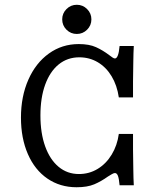

<svg xmlns="http://www.w3.org/2000/svg" viewBox="-20 -765 663 796"><path d="M66.9 -277.4Q66.9 -365.3 97.6 -434.7Q128.2 -504 182.7 -543.1Q237.1 -582.3 306.5 -582.3Q350 -582.3 378.2 -569.4Q406.5 -556.5 433.1 -536.3Q440.3 -530.6 446.4 -526.6Q452.4 -522.6 456.5 -522.6Q463.7 -522.6 468.5 -535.1Q473.4 -547.6 475.8 -574.2H534.7Q533.1 -546.8 532.7 -511.3Q532.3 -475.8 531.5 -427.4V-361.3H472.6Q465.3 -411.3 442.7 -448.8Q420.2 -486.3 385.5 -506.9Q350.8 -527.4 308.9 -527.4Q259.7 -527.4 223.4 -498Q187.1 -468.5 167.3 -414.1Q147.6 -359.7 147.6 -286.3Q147.6 -212.9 167.3 -158.1Q187.1 -103.2 223 -73.4Q258.9 -43.5 307.3 -43.5Q350 -43.5 385.1 -64.9Q420.2 -86.3 443.1 -124.2Q466.1 -162.1 472.6 -209.7H531.5V-145.2Q532.3 -97.6 532.7 -61.3Q533.1 -25 534.7 3.2H475.8Q473.4 -24.2 469 -35.9Q464.5 -47.6 456.5 -47.6Q451.6 -47.6 444 -43.1Q436.3 -38.7 427.4 -33.1Q399.2 -12.9 370.6 -0.8Q341.9 11.3 297.6 11.3Q229 11.3 176.6 -24.6Q124.2 -60.5 95.6 -126.2Q66.9 -191.9 66.9 -277.4ZM237.9 -684.7Q237.9 -709.7 255.6 -727.4Q273.4 -745.2 298.4 -745.2Q323.4 -745.2 341.1 -727.4Q358.9 -709.7 358.9 -684.7Q358.9 -659.7 341.1 -641.9Q323.4 -624.2 298.4 -624.2Q273.4 -624.2 255.6 -641.9Q237.9 -659.7 237.9 -684.7Z"/></svg>

Font: Playfair Micro SmCond SmLight
Style: Regular
Weight: 360
Width: 4
Designer: Claus Eggers Sørensen
Foundry: Claus Eggers Sørensen
Version: Version 2.100;Glyphs 3.2 (3219)